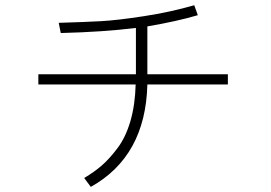

<svg xmlns="http://www.w3.org/2000/svg" viewBox="-20 -693 1040 736"><path d="M127 -369.1V-408.2H501V-585.9Q374 -570.3 212.9 -566.4L205.1 -605.5Q303.7 -608.4 366.7 -611.8Q429.7 -615.2 531.2 -630.9Q632.8 -646.5 724.6 -672.9L738.3 -634.8Q659.2 -611.3 544.9 -591.8V-408.2H853.5V-369.1H544.9Q538.1 -93.8 328.1 23.4L302.7 -10.7Q340.8 -33.2 370.1 -58.6Q399.4 -84 430.7 -125.5Q461.9 -167 480 -229Q498 -291 500 -369.1Z"/></svg>

Font: Gothic A1 ExtraLight
Style: Regular
Weight: 275
Designer: HanYang I&C Co.,Ltd.
Foundry: HanYang I&C Co.,Ltd.
Version: Version 2.50